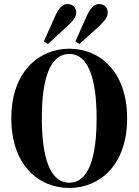

<svg xmlns="http://www.w3.org/2000/svg" viewBox="-20 -914 686 950"><path d="M323 16C473 16 609 -97 609 -328C609 -561 473 -673 323 -673C173 -673 36 -559 36 -329C36 -96 172 16 323 16ZM323 -10C226 -10 187 -138 187 -330C187 -521 226 -647 323 -647C419 -647 458 -520 458 -328C458 -136 419 -10 323 -10ZM197 -709 217 -696 316 -787C344 -813 357 -833 357 -852C357 -874 343 -894 314 -894C288 -894 269 -871 251 -830ZM353 -709 373 -696 473 -787C501 -813 513 -833 513 -852C513 -874 499 -894 470 -894C444 -894 425 -871 407 -830Z"/></svg>

Font: Source Serif 4 Display
Style: Bold
Weight: 700
Designer: Frank Grießhammer
Foundry: Adobe Systems Incorporated
Version: Version 4.004;hotconv 1.0.117;makeotfexe 2.5.65602